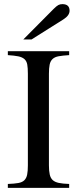

<svg xmlns="http://www.w3.org/2000/svg" viewBox="-20 -910 373 930"><path d="M115 -553Q115 -581 112 -597.5Q109 -614 98.5 -623.5Q88 -633 69 -637Q50 -641 18 -643V-662H315V-643Q283 -641 264 -637.5Q245 -634 234.5 -624Q224 -614 220.5 -597Q217 -580 217 -553V-109Q217 -82 221 -64.5Q225 -47 235.5 -37.5Q246 -28 265 -24Q284 -20 315 -19V0H18V-19Q49 -20 68.5 -23.5Q88 -27 98 -37Q108 -47 111.5 -64Q115 -81 115 -109ZM93 -719 240 -867Q254 -881 262.5 -885.5Q271 -890 282 -890Q317 -890 317 -858Q317 -835 287 -816L133 -719Z"/></svg>

Font: Klingon pIqaD Mandel
Style: Regular
Weight: 400
Width: 0
Designer: Mike Neff (qa'vaj)
Foundry: Mike Neff and Michael Everson
Version: Version 2.003